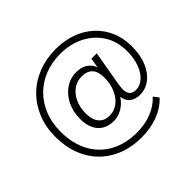

<svg xmlns="http://www.w3.org/2000/svg" viewBox="-196 -956 1363 1363"><g transform="rotate(-45 485.5 -275.0)"><path d="M507 163Q380 163 282.5 109.5Q185 56 130.5 -42.5Q76 -141 76 -275Q76 -372 109 -452.5Q142 -533 201.5 -591.5Q261 -650 342 -681.5Q423 -713 518 -713Q604 -713 676.5 -687Q749 -661 802.5 -612Q856 -563 885.5 -495Q915 -427 915 -345Q915 -258 888.5 -194Q862 -130 816 -94.5Q770 -59 713 -59Q665 -59 636 -83Q607 -107 603 -149Q575 -106 534.5 -82.5Q494 -59 450 -59Q374 -59 332 -106.5Q290 -154 290 -238Q290 -312 318.5 -369.5Q347 -427 396 -460.5Q445 -494 507 -494Q556 -494 589.5 -472Q623 -450 637 -411L649 -485H703L657 -218Q655 -205 654 -194Q653 -183 653 -174Q653 -104 717 -104Q757 -104 791.5 -134Q826 -164 846.5 -218.5Q867 -273 867 -345Q867 -441 821.5 -513Q776 -585 696.5 -625.5Q617 -666 517 -666Q433 -666 361.5 -638Q290 -610 238 -558Q186 -506 157 -434Q128 -362 128 -275Q128 -153 175.5 -65.5Q223 22 308.5 68.5Q394 115 507 115Q590 115 657 88Q724 61 767 13L797 52Q748 106 672.5 134.5Q597 163 507 163ZM455 -107Q502 -107 539.5 -135.5Q577 -164 598.5 -213.5Q620 -263 620 -326Q620 -445 511 -445Q464 -445 426.5 -418.5Q389 -392 367.5 -345Q346 -298 346 -239Q346 -175 374.5 -141Q403 -107 455 -107Z"/></g></svg>

Font: Mulish Light
Style: Italic
Weight: 300
Italic angle: -9°
Designer: Vernon Adams
Foundry: Vernon Adams
Version: Version 3.603; ttfautohint (v1.8.3)